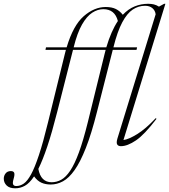

<svg xmlns="http://www.w3.org/2000/svg" viewBox="-173 -762 894 1014"><path d="M67 -498.5 70 -512H179Q213.5 -628 269.2 -676.5Q325 -725 385.5 -725Q417.5 -725 438.8 -714.5Q460 -704 475.5 -684Q505 -715 538.8 -728.5Q572.5 -742 609.5 -742Q626 -742 639.5 -738.8Q653 -735.5 666.5 -727L694 -742H700.5L479 -22.5Q506.5 -26 551.2 -53.5Q596 -81 649.5 -138L653.5 -134.5Q590 -51 545 -20.5Q500 10 465.5 10Q451.5 10 446 1Q440.5 -8 447 -30L649 -686.5Q646.5 -706.5 631.8 -719Q617 -731.5 593 -731.5Q558 -731.5 528 -711.5Q498 -691.5 472.5 -643.8Q447 -596 426 -512H551L548 -498.5H422.5L339 -170.5Q310 -55.5 280.5 19.2Q251 94 221 136.2Q191 178.5 159.5 195.5Q128 212.5 95 212.5Q67 212.5 45.5 202.8Q24 193 7 169.5Q-17.5 206 -41.8 219.2Q-66 232.5 -92.5 232.5Q-123 232.5 -138 217.5Q-153 202.5 -153 182Q-153 165.5 -143.2 153.5Q-133.5 141.5 -116 141.5Q-101.5 141.5 -98 150.8Q-94.5 160 -101 182Q-107.5 204 -103.5 212.2Q-99.5 220.5 -87 220.5Q-66.5 220.5 -47.5 207.5Q-28.5 194.5 -9 159Q10.5 123.5 32.5 57.2Q54.5 -9 80.5 -115.5L169.5 -477.5Q172 -488.5 175 -498.5ZM372.5 -713.5Q343 -713.5 314.2 -695Q285.5 -676.5 260.2 -632.5Q235 -588.5 216 -512H388.5Q401.5 -556 416.8 -590.5Q432 -625 449.5 -651Q433.5 -713.5 372.5 -713.5ZM129 -170.5Q101.5 -62 77 11Q52.5 84 29.5 130Q42.5 200.5 100 200.5Q126.5 200.5 150.8 187Q175 173.5 198 139.2Q221 105 243.8 43Q266.5 -19 290.5 -115.5L379.5 -477.5Q382 -488.5 385 -498.5H212.5Z"/></svg>

Font: Newsreader Display ExtraLight
Style: Italic
Weight: 275
Italic angle: -17°
Designer: Hugues Gentile
Foundry: Production Type
Version: Version 1.001